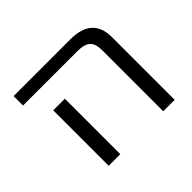

<svg xmlns="http://www.w3.org/2000/svg" viewBox="-123 -688 856 856"><g transform="rotate(-45 305.0 -260.0)"><path d="M198.2 -349.6V-73.2V0H125V-73.2V-349.6ZM44.9 -460V-519.5H403.3Q541 -519.5 541 -394.5V0H468.8V-384.8Q468.8 -425.8 450.2 -442.9Q431.6 -460 387.7 -460Z"/></g></svg>

Font: Mgen+ 1c regular
Style: Regular
Weight: 400
Designer: [Source Han Sans]
Ryoko NISHIZUKA  (kana & ideographs); Paul D. Hunt (Latin, Greek & Cyrillic); Wenlong ZHANG  (bopomofo
Version: Version 1.059.20150602